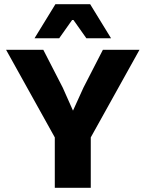

<svg xmlns="http://www.w3.org/2000/svg" viewBox="-20 -898 697 918"><path d="M511 -715 411 -878H245L145 -715H263L328 -807L393 -715ZM647 -660H472L379 -479L329 -369L280 -479L187 -660H9L242 -241V0H414V-241Z"/></svg>

Font: Work Sans
Style: Bold
Weight: 700
Designer: Wei Huang
Foundry: Wei Huang
Version: Version 2.012